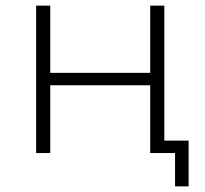

<svg xmlns="http://www.w3.org/2000/svg" viewBox="-20 -542 727 680"><path d="M108 -522H158V-284H512V-522H562V0H512V-240H158V0H108ZM648 -44V118H600V0H512V-44Z"/></svg>

Font: Hilab Light
Style: Regular
Weight: 300
Designer: Cristianderson Lima
Foundry: Cristianderson
Version: Version 1.0